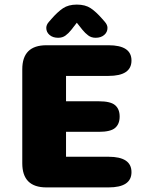

<svg xmlns="http://www.w3.org/2000/svg" viewBox="-20 -816 659 836"><path d="M552.5 -552.5Q552.5 -485.5 452.5 -485.5H267.5V-375H410.5Q461.5 -375 481.2 -358Q501 -341 501 -308.5Q501 -276 481.2 -259Q461.5 -242 410.5 -242H267.5V-133.5H452.5Q552.5 -133.5 552.5 -66.5Q552.5 0 452.5 0H182Q77 0 77 -105V-514.5Q77 -619 182 -619H452.5Q552.5 -619 552.5 -552.5ZM436 -721.5Q448 -708 448 -694.5Q448 -676 433.8 -663.8Q419.5 -651.5 396.5 -651.5Q377.5 -651.5 364 -661.8Q350.5 -672 339.5 -685.5L314.5 -717L290 -685.5Q278.5 -671 265.2 -661.2Q252 -651.5 233 -651.5Q210 -651.5 195.8 -663.8Q181.5 -676 181.5 -694.5Q181.5 -700.5 184.2 -707.5Q187 -714.5 193.5 -721.5L204 -733.5Q230.5 -764 254.2 -780Q278 -796 314.5 -796Q351.5 -796 375 -780.2Q398.5 -764.5 425.5 -733.5Z"/></svg>

Font: Sono ExtraLight Monospace ExtraBold
Style: Regular
Weight: 800
Version: Version 2.112